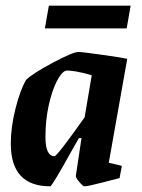

<svg xmlns="http://www.w3.org/2000/svg" viewBox="-20 -647 501 676"><path d="M363 -74 409 -63 401 -20Q397 -19 343 -5Q289 9 277 9Q272 9 259 -6.5Q246 -22 247 -28L267 -161H258L234 -119Q163 9 157 9Q18 9 18 -141Q18 -199 34.5 -264.5Q51 -330 72 -366Q96 -389 166.5 -426.5Q237 -464 256 -464Q269 -464 336.5 -454.5Q404 -445 428 -440ZM278 -234 303 -382Q274 -391 247 -395.5Q220 -400 212 -398Q197 -394 180 -361Q163 -328 151.5 -276Q140 -224 140 -165Q140 -97 172 -97Q181 -97 278 -234ZM152 -627H440L426 -547H138Z"/></svg>

Font: Grenze SemiBold
Style: Italic
Weight: 600
Italic angle: -10°
Designer: Renata Polastri
Foundry: Omnibus-Type
Version: Version 1.002; ttfautohint (v1.8)